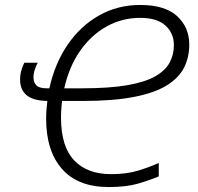

<svg xmlns="http://www.w3.org/2000/svg" viewBox="-20 -744 800 774"><path d="M418 10Q294 10 230 -63Q166 -136 166 -265Q166 -300 171 -337Q114 -338 87.5 -360Q61 -382 61 -423Q61 -442 66 -460Q71 -478 78 -491H132Q126 -480 120.5 -464Q115 -448 115 -433Q115 -412 126.5 -400Q138 -388 169 -388H179Q201 -488 252.5 -563.5Q304 -639 379 -681.5Q454 -724 545 -724Q645 -724 694 -679Q743 -634 743 -564Q743 -514 722.5 -472.5Q702 -431 653.5 -400.5Q605 -370 521.5 -353.5Q438 -337 313 -337H230Q229 -325 227.5 -308.5Q226 -292 226 -269Q226 -154 278.5 -98Q331 -42 428 -42Q490 -42 536 -56Q582 -70 620 -87V-33Q582 -17 535.5 -3.5Q489 10 418 10ZM311 -388Q421 -388 493 -400.5Q565 -413 606 -436.5Q647 -460 664 -492Q681 -524 681 -562Q681 -610 647 -641Q613 -672 545 -672Q473 -672 411 -638Q349 -604 304 -540.5Q259 -477 239 -388Z"/></svg>

Font: Noto Sans Light
Style: Italic
Weight: 300
Italic angle: -12°
Designer: Monotype Design Team
Foundry: Monotype Imaging Inc.
Version: Version 2.013; ttfautohint (v1.8.4.7-5d5b)